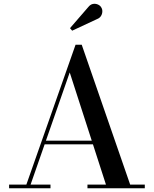

<svg xmlns="http://www.w3.org/2000/svg" viewBox="-20 -1003 820 1023"><path d="M212.5 -234V-253.5H532V-234ZM415.5 -764.5 673.5 -19.5H751.5V0H446V-19.5H544.5L351.5 -617L143 -19.5H249V0H28.5V-19.5H120.5L382.5 -764.5ZM364.5 -839.5 353 -853 450 -965Q461.5 -979.5 475.2 -982Q489 -984.5 501.5 -979Q514 -973.5 519.5 -963.5Q526 -953.5 525.2 -940.5Q524.5 -927.5 517.5 -917Q510.5 -906.5 497.5 -901.5Z"/></svg>

Font: Bodoni Moda Medium
Style: Regular
Weight: 500
Designer: Owen Earl
Foundry: indestructible type
Version: Version 2.005